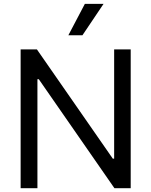

<svg xmlns="http://www.w3.org/2000/svg" viewBox="-20 -986 793 1006"><path d="M664.8 0H579.5L183.2 -571H176.1V0H88.1V-727.3H173.3L571 -154.8H578.1V-727.3H664.8ZM411.9 -801.1H338.1L424.7 -965.9H522.7Z"/></svg>

Font: Linik Sans
Style: Regular
Weight: 400
Designer: Rasmus Andersson (font), Marc Monis (original base), Kil Hyung-jin (Pretendard portions), Cristiano Sobral (main changes
Foundry: rsms
Version: Version 3.018;May 31, 2022;FontCreator 14.0.0.2814 64-bit; t